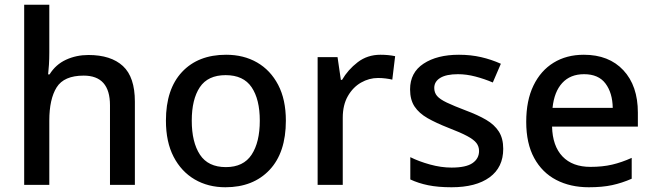

<svg xmlns="http://www.w3.org/2000/svg" viewBox="-20 -780 2761 810"><path d="M188 -558Q188 -531 186.5 -507Q185 -483 183 -466H189Q215 -508 258.5 -528Q302 -548 353 -548Q448 -548 498.5 -501.5Q549 -455 549 -351V0H444V-336Q444 -461 333 -461Q250 -461 219 -411.5Q188 -362 188 -271V0H82V-760H188Z M1186 -271Q1186 -136 1117 -63Q1048 10 931 10Q858 10 801.5 -23Q745 -56 712.5 -118.5Q680 -181 680 -271Q680 -404 748 -476.5Q816 -549 934 -549Q1008 -549 1064.5 -516.5Q1121 -484 1153.5 -422Q1186 -360 1186 -271ZM789 -271Q789 -180 823.5 -127.5Q858 -75 933 -75Q1007 -75 1041.5 -127.5Q1076 -180 1076 -271Q1076 -361 1041.5 -412Q1007 -463 932 -463Q857 -463 823 -412Q789 -361 789 -271Z M1585 -549Q1619 -549 1647 -543L1635 -444Q1623 -447 1607 -449Q1591 -451 1575 -451Q1537 -451 1503 -431.5Q1469 -412 1447.5 -374.5Q1426 -337 1426 -283V0H1320V-539H1404L1418 -443H1423Q1448 -486 1489 -517.5Q1530 -549 1585 -549Z M2103 -152Q2103 -74 2045.5 -32Q1988 10 1885 10Q1828 10 1786.5 1.5Q1745 -7 1711 -23V-117Q1747 -99 1794 -86Q1841 -73 1885 -73Q1946 -73 1973.5 -92Q2001 -111 2001 -143Q2001 -162 1990 -176.5Q1979 -191 1951 -206Q1923 -221 1871 -241Q1820 -261 1784 -281.5Q1748 -302 1729 -330.5Q1710 -359 1710 -403Q1710 -474 1767 -511.5Q1824 -549 1916 -549Q1966 -549 2009.5 -539Q2053 -529 2093 -511L2059 -432Q2024 -447 1986 -457Q1948 -467 1912 -467Q1863 -467 1837.5 -451.5Q1812 -436 1812 -409Q1812 -389 1824 -375Q1836 -361 1865.5 -347Q1895 -333 1945 -314Q1996 -295 2031 -274.5Q2066 -254 2084.5 -225Q2103 -196 2103 -152Z M2443 -549Q2549 -549 2610 -483.5Q2671 -418 2671 -305V-246H2309Q2311 -164 2353 -120Q2395 -76 2471 -76Q2522 -76 2562.5 -85.5Q2603 -95 2645 -114V-26Q2604 -8 2562.5 1Q2521 10 2464 10Q2386 10 2326.5 -21Q2267 -52 2233.5 -113.5Q2200 -175 2200 -266Q2200 -356 2230.5 -419Q2261 -482 2315.5 -515.5Q2370 -549 2443 -549ZM2444 -467Q2386 -467 2352 -430Q2318 -393 2311 -325H2565Q2564 -388 2534.5 -427.5Q2505 -467 2444 -467Z"/></svg>

Font: Noto Sans Meetei Mayek Medium
Style: Regular
Weight: 500
Designer: Monotype Design Team and Neelakash Kshetrimayum
Foundry: Monotype Imaging Inc.
Version: Version 2.002; ttfautohint (v1.8.4.7-5d5b)